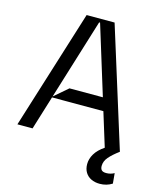

<svg xmlns="http://www.w3.org/2000/svg" viewBox="-135 -822 941 1131"><g transform="rotate(15 336.0 -257.0)"><path d="M657 191.8Q623.6 213.1 581.7 213.1Q552.2 213.1 529.5 202.2Q506.7 191.4 493.8 170.3Q480.8 149.1 480.8 119.3Q480.8 87.4 499.1 56.8Q517.4 26.3 556.1 0L492.5 -206H179.3L115.8 0H23.4L250.7 -727.3H421.2L648.4 0Q609.4 28.8 587.7 54Q566.1 79.2 566.1 108Q566.1 125 574.4 133.5Q582.7 142 603 142Q628.9 142 651.3 129.3ZM181.1 -212 264.9 -284.1H468.4L338.8 -704.5H333.1Z"/></g></svg>

Font: Riot Sans
Style: Regular
Weight: 400
Designer: Rasmus Andersson
Foundry: rsms
Version: Version 4.001